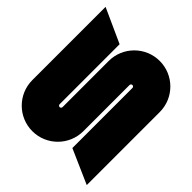

<svg xmlns="http://www.w3.org/2000/svg" viewBox="-139 -910 1146 1146"><g transform="rotate(-45 434.0 -336.5)"><path d="M246.3 -455.7H752.5L851 -672.7H232.6C113.5 -672.7 17 -576.2 17 -457.1C17 -338.1 113.5 -241.6 232.6 -241.6H622.2C629 -241.6 634.5 -236.1 634.5 -229.3C634.5 -222.5 629 -217 622.2 -217H115L19.4 0H635.9C754.9 0 851.4 -96.5 851.4 -215.6C851.4 -334.6 754.9 -431.1 635.9 -431.1H246.3C239.5 -431.1 234 -436.6 234 -443.4C234 -450.2 239.5 -455.7 246.3 -455.7Z"/></g></svg>

Font: JUMBOTRON
Style: Regular
Weight: 400
Designer: Ian Langley
Foundry: Ian Langley
Version: Version 1.005;Fontself Maker 3.5.8